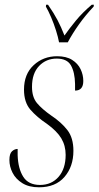

<svg xmlns="http://www.w3.org/2000/svg" viewBox="-20 -786 419 816"><path d="M146 10Q103 10 75 -7.5Q47 -25 33.5 -51.5Q20 -78 20 -106Q20 -133 31 -143Q42 -153 55 -153Q55 -146 55 -139Q55 -132 55 -126Q57 -69 79 -34.5Q101 0 150 0Q199 0 229 -34.5Q259 -69 259 -128Q259 -167 240.5 -198Q222 -229 179 -260Q137 -288 109.5 -319.5Q82 -351 82 -405Q82 -471 123 -509Q164 -547 223 -547Q262 -547 286.5 -531.5Q311 -516 322.5 -492Q334 -468 334 -442Q334 -401 299 -401Q299 -408 299 -415Q299 -422 299 -429Q298 -479 281.5 -508Q265 -537 221 -537Q176 -537 146 -505.5Q116 -474 116 -417Q116 -373 137.5 -347.5Q159 -322 199 -294Q241 -266 266.5 -233Q292 -200 292 -145Q292 -78 254 -34Q216 10 146 10ZM231 -606Q227 -628 218 -656.5Q209 -685 197.5 -712Q186 -739 175 -758L176 -766H184Q209 -730 224.5 -700.5Q240 -671 254 -635Q275 -665 302.5 -698.5Q330 -732 370 -766H379L378 -758Q343 -721 315 -681.5Q287 -642 268 -606Z"/></svg>

Font: Noto Serif Display Condensed ExtraLight
Style: Italic
Weight: 200
Width: 3
Italic angle: -12°
Designer: Monotype Design Team
Foundry: Monotype Imaging Inc.
Version: Version 2.009